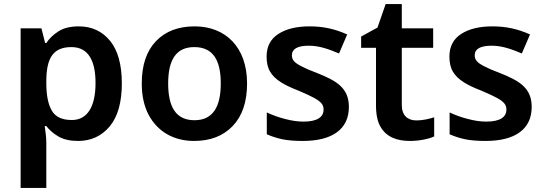

<svg xmlns="http://www.w3.org/2000/svg" viewBox="-20 -681 2666 941"><path d="M366.2 -551.8C325.7 -551.8 292.5 -543.9 267.1 -527.8C241.7 -511.7 221.7 -492.7 207 -470.2H201.2L183.1 -542H81.1V240.2H207V20C207 -5.4 203.1 -37.6 199.2 -63H207C221.7 -43.9 241.2 -26.9 266.1 -12.2C291 2.4 323.2 9.8 362.8 9.8C426.3 9.8 478 -14.2 517.6 -61.5C557.1 -108.9 577.1 -179.2 577.1 -272C577.1 -364.7 557.6 -434.6 519 -481.4C480.5 -528.3 429.2 -551.8 366.2 -551.8ZM330.1 -450.2C411.6 -450.2 448.2 -385.7 448.2 -273.9C448.2 -162.1 410.6 -92.8 332 -92.8C283.7 -92.8 251 -108.4 233.4 -139.6C215.8 -170.4 207 -214.8 207 -272.9V-289.1C208.5 -397 240.7 -450.2 330.1 -450.2Z M1190.9 -272C1190.9 -451.7 1083.5 -551.8 934.1 -551.8C854 -551.8 791 -527.8 744.6 -479.5C698.2 -431.2 674.8 -362.3 674.8 -272C674.8 -211.9 686 -161.1 708 -119.1C752.4 -35.2 832 9.8 931.2 9.8C1010.7 9.8 1074.2 -14.6 1121.1 -64C1167.5 -112.8 1190.9 -182.1 1190.9 -272ZM804.2 -272C804.2 -386.7 842.3 -450.2 932.1 -450.2C1023.9 -450.2 1062 -386.7 1062 -272C1062 -157.2 1023.4 -91.8 933.1 -91.8C841.8 -91.8 804.2 -157.2 804.2 -272Z M1689.9 -157.2C1689.9 -250 1629.4 -285.2 1533.7 -323.2C1501 -335.4 1476.1 -346.2 1458.5 -355.5C1422.9 -373.5 1410.6 -387.2 1410.6 -410.2C1410.6 -441.4 1438.5 -457 1493.7 -457C1544.4 -457 1590.8 -440.4 1641.6 -418.9L1681.6 -512.2C1621.6 -539.1 1564.5 -551.8 1497.6 -551.8C1433.6 -551.8 1382.8 -539.6 1344.2 -514.6C1305.7 -489.7 1286.6 -452.6 1286.6 -403.8C1286.6 -373 1292.5 -348.1 1304.2 -329.1C1327.6 -290 1373 -263.7 1442.9 -236.8C1477.5 -222.2 1503.4 -210 1521.5 -200.2C1556.6 -180.2 1565.9 -165.5 1565.9 -144C1565.9 -108.4 1536.6 -85 1467.8 -85C1439 -85 1408.7 -89.4 1376.5 -98.1C1343.8 -106.4 1314.5 -117.2 1287.6 -129.9V-22.9C1313 -11.7 1339.4 -3.4 1366.2 2C1393.1 7.3 1425.8 9.8 1463.9 9.8C1608.9 9.8 1689.9 -47.9 1689.9 -157.2Z M2021 -90.8C1978 -90.8 1949.2 -115.2 1949.2 -166V-446.8H2103V-542H1949.2V-661.1H1870.1L1830.1 -545.9L1750 -502V-446.8H1822.8V-165C1822.8 -119.6 1830.1 -84.5 1845.2 -59.1C1874.5 -8.3 1927.7 9.8 1988.8 9.8C2035.6 9.8 2081.1 0 2107.9 -12.2V-106C2082.5 -98.1 2051.8 -90.8 2021 -90.8Z M2585.9 -157.2C2585.9 -250 2525.4 -285.2 2429.7 -323.2C2397 -335.4 2372.1 -346.2 2354.5 -355.5C2318.8 -373.5 2306.6 -387.2 2306.6 -410.2C2306.6 -441.4 2334.5 -457 2389.6 -457C2440.4 -457 2486.8 -440.4 2537.6 -418.9L2577.6 -512.2C2517.6 -539.1 2460.4 -551.8 2393.6 -551.8C2329.6 -551.8 2278.8 -539.6 2240.2 -514.6C2201.7 -489.7 2182.6 -452.6 2182.6 -403.8C2182.6 -373 2188.5 -348.1 2200.2 -329.1C2223.6 -290 2269 -263.7 2338.9 -236.8C2373.5 -222.2 2399.4 -210 2417.5 -200.2C2452.6 -180.2 2461.9 -165.5 2461.9 -144C2461.9 -108.4 2432.6 -85 2363.8 -85C2335 -85 2304.7 -89.4 2272.5 -98.1C2239.7 -106.4 2210.4 -117.2 2183.6 -129.9V-22.9C2209 -11.7 2235.4 -3.4 2262.2 2C2289.1 7.3 2321.8 9.8 2359.9 9.8C2504.9 9.8 2585.9 -47.9 2585.9 -157.2Z"/></svg>

Font: Noto Reveo Sans
Style: Regular
Weight: 600
Designer: Monotype Design Team
Foundry: Monotype Imaging Inc.
Version: Version 2.007